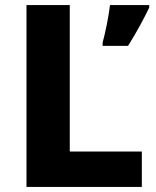

<svg xmlns="http://www.w3.org/2000/svg" viewBox="-20 -734 613 754"><path d="M84 0H537V-139H254V-714H84ZM566 -704V-714H412C407 -671 394 -606 383 -567V-554H483C518 -610 543 -657 566 -704Z"/></svg>

Font: Noto Sans Telugu ExtraBold
Style: Regular
Weight: 800
Designer: Jelle Bosma - Monotype Design Team
Foundry: Monotype Imaging Inc.
Version: Version 2.005